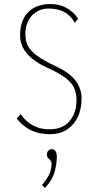

<svg xmlns="http://www.w3.org/2000/svg" viewBox="-20 -651 478 946"><path d="M225 10Q172 10 133 -9Q94 -28 62 -67L82 -89Q104 -54 141.5 -33.5Q179 -13 226 -14Q288 -14 322.5 -54Q357 -94 357 -158Q357 -189 346.5 -214.5Q336 -240 307.5 -263.5Q279 -287 222 -313Q151 -344 115 -384.5Q79 -425 79 -477Q79 -550 118.5 -590.5Q158 -631 229 -631Q274 -631 308.5 -611.5Q343 -592 365 -559L349 -539Q327 -576 296.5 -592Q266 -608 222 -609Q170 -609 137.5 -574.5Q105 -540 105 -482Q105 -450 117.5 -425Q130 -400 163 -376Q196 -352 256 -324Q321 -294 351.5 -254.5Q382 -215 382 -165Q382 -116 364 -76.5Q346 -37 311.5 -13.5Q277 10 225 10ZM202 275 187 261Q217 225 225.5 201Q234 177 234 156Q234 145 228 139Q222 133 216.5 127Q211 121 211 110Q211 99 218 91.5Q225 84 235 84Q247 84 253.5 94Q260 104 260 121Q260 152 250 192.5Q240 233 202 275Z"/></svg>

Font: Inconsolata SemiCondensed ExtraLight
Style: Regular
Weight: 200
Width: 4
Monospace: yes
Designer: Raph Levien, Cyreal, Brenton Simpson
Foundry: Raph Levien, Cyreal, Google
Version: Version 3.100; ttfautohint (v1.8.4.7-5d5b)